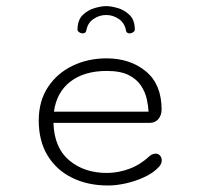

<svg xmlns="http://www.w3.org/2000/svg" viewBox="-20 -583 645 612"><path d="M243.7 -476.6Q237.8 -476.6 232.4 -480.2Q227.1 -483.9 227.1 -488.3Q227.1 -519 243.7 -535.2Q260.3 -551.3 282 -557.4Q303.7 -563.5 318.4 -563.5Q333.5 -563.5 355 -557.4Q376.5 -551.3 393.1 -535.2Q409.7 -519 409.7 -488.3Q409.7 -483.9 404.3 -480.2Q398.9 -476.6 393.1 -476.6Q384.3 -476.6 381.8 -484.4Q377.9 -509.3 359.1 -522.2Q340.3 -535.2 318.4 -535.2Q296.4 -535.2 277.6 -522.2Q258.8 -509.3 254.9 -484.4Q252.4 -476.6 243.7 -476.6ZM324.7 8.3Q259.8 8.3 209.7 -16.4Q159.7 -41 131.6 -87.4Q103.5 -133.8 103.5 -198.7Q103.5 -261.2 133.1 -305.7Q162.6 -350.1 211.7 -373.5Q260.7 -397 319.3 -397Q395 -397 445.1 -355.5Q495.1 -314 495.1 -233.9Q495.1 -215.8 484.9 -203.6Q474.6 -191.4 457.5 -191.4H150.4Q152.8 -111.8 200.7 -71.8Q248.5 -31.7 320.8 -31.7Q356.4 -31.7 392.1 -44.9Q427.7 -58.1 456.1 -85Q466.3 -93.3 476.1 -93.3Q484.9 -93.3 490.2 -86.9Q495.6 -80.6 495.6 -71.8Q495.6 -61 486.8 -51.3Q468.8 -31.7 440.4 -18.6Q412.1 -5.4 381.1 1.5Q350.1 8.3 324.7 8.3ZM151.9 -227.1H453.6Q452.6 -245.1 447.8 -267.3Q442.9 -289.6 429.4 -310.1Q416 -330.6 389.9 -343.8Q363.8 -356.9 320.3 -356.9Q249 -356.9 204.8 -323.2Q160.6 -289.6 151.9 -227.1Z"/></svg>

Font: Cutive Mono
Style: Regular
Weight: 400
Designer: Vernon Adams
Foundry: Vernon Adams
Version: Version 1.110; ttfautohint (v1.8.4.7-5d5b)